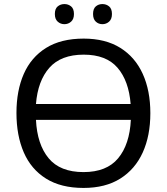

<svg xmlns="http://www.w3.org/2000/svg" viewBox="-20 -915 822 945"><path d="M720 -358Q720 -247 682.5 -164.5Q645 -82 572 -36Q499 10 391 10Q280 10 206.5 -36Q133 -82 97 -165Q61 -248 61 -359Q61 -469 97 -551Q133 -633 206.5 -679Q280 -725 392 -725Q499 -725 572 -679.5Q645 -634 682.5 -551.5Q720 -469 720 -358ZM392 -646Q280 -646 223 -581.5Q166 -517 157 -403H623Q614 -517 558.5 -581.5Q503 -646 392 -646ZM391 -68Q505 -68 561.5 -136Q618 -204 624 -325H157Q163 -204 219.5 -136Q276 -68 391 -68ZM250 -846Q250 -872 264 -883.5Q278 -895 297 -895Q316 -895 330 -883.5Q344 -872 344 -846Q344 -821 330 -808.5Q316 -796 297 -796Q278 -796 264 -808.5Q250 -821 250 -846ZM438 -846Q438 -872 451.5 -883.5Q465 -895 484 -895Q503 -895 517 -883.5Q531 -872 531 -846Q531 -821 517 -808.5Q503 -796 484 -796Q465 -796 451.5 -808.5Q438 -821 438 -846Z"/></svg>

Font: Noto IKEA Simplified Chinese
Style: Regular
Weight: 400
Designer: Monotype Design Team
Foundry: Monotype Imaging Inc.
Version: Version 1.100